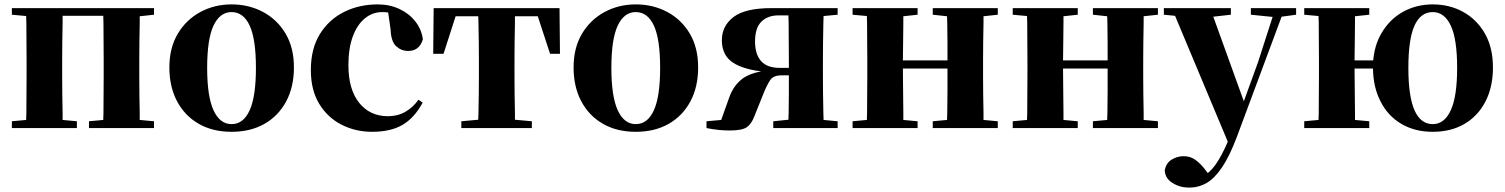

<svg xmlns="http://www.w3.org/2000/svg" viewBox="-20 -583 6851 874"><path d="M34 0V-31L99 -37Q99 -51 100 -69Q100 -111 100.5 -157Q101 -203 101 -238V-308Q101 -343 100.5 -389Q100 -435 100 -478Q99 -495 99 -510L34 -516V-546H681V-516L616 -509Q616 -495 616 -478Q615 -435 614.5 -389Q614 -343 614 -308V-238Q614 -203 614.5 -157Q615 -111 616 -69Q616 -51 616 -37L681 -31V0H385V-31L450 -37Q450 -51 451 -69Q451 -111 451.5 -157Q452 -203 452 -238V-308Q452 -343 451.5 -389Q451 -435 451 -478Q450 -496 450 -511H265Q265 -496 265 -478Q264 -435 263.5 -389Q263 -343 263 -308V-238Q263 -203 263.5 -157Q264 -111 265 -69Q265 -51 265 -37L330 -31V0Z M1034 17Q948 17 884.5 -19.5Q821 -56 786 -122Q751 -188 751 -276Q751 -365 789 -429Q827 -493 891.5 -528Q956 -563 1034 -563Q1113 -563 1177.5 -528.5Q1242 -494 1280 -430Q1318 -366 1318 -276Q1318 -187 1282.5 -121Q1247 -55 1183.5 -19Q1120 17 1034 17ZM1034 -18Q1088 -18 1116.5 -81Q1145 -144 1145 -274Q1145 -405 1116.5 -466.5Q1088 -528 1034 -528Q981 -528 952 -466.5Q923 -405 923 -274Q923 -144 952 -81Q981 -18 1034 -18Z M1674 17Q1598 17 1534.5 -15.5Q1471 -48 1433 -110.5Q1395 -173 1395 -264Q1395 -362 1436.5 -428.5Q1478 -495 1547 -529Q1616 -563 1699 -563Q1754 -563 1798.5 -542Q1843 -521 1871 -485Q1899 -449 1905 -404Q1889 -351 1838 -351Q1807 -351 1783.5 -372.5Q1760 -394 1758 -449L1747 -526Q1734 -528 1720 -528Q1676 -528 1641 -499.5Q1606 -471 1586 -417Q1566 -363 1566 -286Q1566 -176 1615 -115Q1664 -54 1746 -54Q1790 -54 1825 -74Q1860 -94 1885 -129L1904 -116Q1867 -47 1813 -15Q1759 17 1674 17Z M1952 -338 1954 -546H2527L2529 -338H2484L2428 -509H2324Q2324 -495 2324 -478Q2323 -435 2322.5 -389Q2322 -343 2322 -308V-238Q2322 -203 2322.5 -157Q2323 -111 2324 -69Q2324 -52 2324 -38L2401 -31V0H2080V-31L2157 -38Q2158 -52 2158 -69Q2159 -111 2159.5 -157Q2160 -203 2160 -238V-308Q2160 -343 2159.5 -389Q2159 -435 2158 -478Q2158 -495 2157 -509H2054L1999 -338Z M2874 17Q2788 17 2724.5 -19.5Q2661 -56 2626 -122Q2591 -188 2591 -276Q2591 -365 2629 -429Q2667 -493 2731.5 -528Q2796 -563 2874 -563Q2953 -563 3017.5 -528.5Q3082 -494 3120 -430Q3158 -366 3158 -276Q3158 -187 3122.5 -121Q3087 -55 3023.5 -19Q2960 17 2874 17ZM2874 -18Q2928 -18 2956.5 -81Q2985 -144 2985 -274Q2985 -405 2956.5 -466.5Q2928 -528 2874 -528Q2821 -528 2792 -466.5Q2763 -405 2763 -274Q2763 -144 2792 -81Q2821 -18 2874 -18Z M3491 -546H3793V-516L3729 -510Q3728 -495 3728 -478Q3727 -435 3726.5 -389Q3726 -343 3726 -308V-238Q3726 -203 3726.5 -157Q3727 -111 3728 -69Q3728 -51 3729 -37L3793 -31V0H3500V-31L3569 -38Q3569 -52 3570 -69Q3570 -112 3571 -162Q3571 -203 3571 -240H3537Q3500 -240 3485 -217Q3470 -194 3455 -156L3414 -54Q3401 -19 3379.5 -4Q3358 11 3302 11Q3278 11 3252.5 8.5Q3227 6 3196 0V-31L3263 -37L3299 -138Q3319 -196 3364 -228Q3395 -249 3445 -258Q3397 -264 3363 -276Q3312 -293 3289 -323.5Q3266 -354 3266 -400Q3266 -465 3319 -505.5Q3372 -546 3491 -546ZM3569 -513H3524Q3475 -513 3446 -484.5Q3417 -456 3417 -394Q3417 -336 3444.5 -305Q3472 -274 3529 -274H3571V-308Q3571 -343 3570.5 -389Q3570 -435 3570 -478Q3569 -497 3569 -513Z M3861 0V-31L3926 -37Q3926 -51 3927 -69Q3927 -111 3927.5 -157Q3928 -203 3928 -238V-308Q3928 -343 3927.5 -389Q3927 -435 3927 -478Q3926 -495 3926 -510L3861 -516V-546H4157V-516L4092 -509Q4092 -495 4092 -477Q4091 -434 4091 -386Q4090 -344 4090 -308H4293Q4293 -344 4293 -386Q4292 -434 4292 -477Q4291 -495 4291 -509L4226 -516V-546H4522V-516L4457 -509Q4457 -495 4457 -478Q4456 -435 4455.5 -389Q4455 -343 4455 -308V-238Q4455 -203 4455.5 -157Q4456 -111 4457 -69Q4457 -51 4457 -37L4522 -31V0H4226V-31L4291 -37Q4291 -52 4292 -70Q4292 -114 4293 -168Q4293 -220 4293 -271H4090Q4090 -220 4091 -168Q4091 -114 4092 -70Q4092 -52 4092 -37L4157 -31V0Z M4590 0V-31L4655 -37Q4655 -51 4656 -69Q4656 -111 4656.5 -157Q4657 -203 4657 -238V-308Q4657 -343 4656.5 -389Q4656 -435 4656 -478Q4655 -495 4655 -510L4590 -516V-546H4886V-516L4821 -509Q4821 -495 4821 -477Q4820 -434 4820 -386Q4819 -344 4819 -308H5022Q5022 -344 5022 -386Q5021 -434 5021 -477Q5020 -495 5020 -509L4955 -516V-546H5251V-516L5186 -509Q5186 -495 5186 -478Q5185 -435 5184.5 -389Q5184 -343 5184 -308V-238Q5184 -203 5184.5 -157Q5185 -111 5186 -69Q5186 -51 5186 -37L5251 -31V0H4955V-31L5020 -37Q5020 -52 5021 -70Q5021 -114 5022 -168Q5022 -220 5022 -271H4819Q4819 -220 4820 -168Q4820 -114 4821 -70Q4821 -52 4821 -37L4886 -31V0Z M5393 271Q5351 271 5317.5 250Q5284 229 5282 193Q5288 159 5313.5 143.5Q5339 128 5368 128Q5398 128 5420.5 144Q5443 160 5462 184L5478 205Q5499 187 5515 164Q5542 125 5569 62L5329 -511L5278 -516V-546H5583V-516L5503 -507L5642 -122L5706 -298L5773 -506L5674 -516V-546H5880V-516L5814 -507L5610 41Q5577 128 5543 178.5Q5509 229 5472.5 250Q5436 271 5393 271Z M5917 0V-31L5982 -37Q5982 -51 5983 -69Q5983 -111 5983.5 -157Q5984 -203 5984 -238V-308Q5984 -343 5983.5 -389Q5983 -435 5983 -478Q5982 -495 5982 -510L5917 -516V-546H6213V-516L6148 -509Q6148 -495 6148 -478Q6147 -434 6147 -387Q6146 -344 6146 -308H6231Q6237 -377 6267 -429Q6303 -493 6364.5 -528Q6426 -563 6502 -563Q6579 -563 6641 -528.5Q6703 -494 6739.5 -430Q6776 -366 6776 -276Q6776 -187 6742 -121Q6708 -55 6646.5 -19Q6585 17 6502 17Q6420 17 6358.5 -19.5Q6297 -56 6264 -122Q6231 -186 6230 -271H6146Q6146 -220 6147 -168Q6147 -114 6148 -70Q6148 -52 6148 -37L6213 -31V0ZM6502 -18Q6555 -18 6584 -81Q6613 -144 6613 -274Q6613 -405 6584 -466.5Q6555 -528 6502 -528Q6447 -528 6419 -466.5Q6391 -405 6391 -274Q6391 -144 6419 -81Q6447 -18 6502 -18Z"/></svg>

Font: Early Summer Mincho Heavy
Style: Regular
Weight: 900
Designer: GuiWonder
Version: Version 1.002